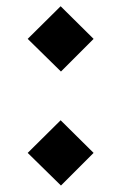

<svg xmlns="http://www.w3.org/2000/svg" viewBox="-20 -591 400 606"><path d="M172.4 -365.2 67.4 -468.3 171.4 -571.3 275.4 -468.3ZM172.4 -5.4 67.4 -108.4 171.4 -211.4 275.4 -108.4Z"/></svg>

Font: DimaExpo
Style: Bold
Weight: 700
Width: 6
Designer: R.Balvardi
Foundry: Dima Software Group
Version: Version 1.00;June 11, 2019;FontCreator 11.5.0.2427 64-bit